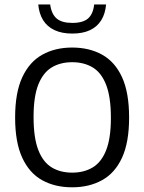

<svg xmlns="http://www.w3.org/2000/svg" viewBox="-20 -810 630 838"><path d="M295 7.5Q220 7.5 164 -23.5Q108 -54.5 77 -121.8Q46 -189 46 -297Q46 -405.5 77.2 -472.8Q108.5 -540 164.5 -571.2Q220.5 -602.5 295 -602.5Q370 -602.5 426 -571.2Q482 -540 512.8 -472.8Q543.5 -405.5 543.5 -297Q543.5 -189 512.8 -122Q482 -55 425.8 -23.8Q369.5 7.5 295 7.5ZM295 -56.5Q346.5 -56.5 384.5 -79.2Q422.5 -102 443.2 -154.2Q464 -206.5 464 -295.5Q464 -386.5 443.2 -439.8Q422.5 -493 384.5 -515.8Q346.5 -538.5 295 -538.5Q243.5 -538.5 205.8 -515.8Q168 -493 147.2 -440.8Q126.5 -388.5 126.5 -299.5Q126.5 -208.5 147.2 -155.2Q168 -102 205.8 -79.2Q243.5 -56.5 295 -56.5ZM295.5 -663.5Q250 -663.5 218 -678.5Q186 -693.5 168.2 -722Q150.5 -750.5 147 -790.5H199Q204.5 -749 227 -729.5Q249.5 -710 295.5 -710Q342.5 -710 364.5 -729.5Q386.5 -749 391 -790.5H443Q439.5 -750 422 -721.8Q404.5 -693.5 373 -678.5Q341.5 -663.5 295.5 -663.5Z"/></svg>

Font: Encode Sans SC SemiCondensed
Style: Regular
Weight: 400
Width: 4
Designer: Multiple Designers
Foundry: Impallari Type
Version: Version 3.002